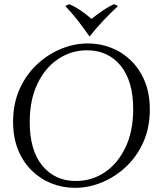

<svg xmlns="http://www.w3.org/2000/svg" viewBox="-20 -889 784 924"><path d="M403 -680Q462 -680 515.5 -659Q569 -638 611 -597Q653 -556 677 -497Q701 -438 701 -362Q701 -275 670 -205.5Q639 -136 587 -87Q535 -38 471 -11.5Q407 15 341 15Q282 15 228.5 -6Q175 -27 133 -68Q91 -109 67 -168Q43 -227 43 -303Q43 -390 74 -459.5Q105 -529 157 -578Q209 -627 273 -653.5Q337 -680 403 -680ZM345 -18Q422 -18 484.5 -60Q547 -102 584 -180Q621 -258 621 -364Q621 -499 560.5 -573Q500 -647 399 -647Q323 -647 260 -605Q197 -563 160 -485.5Q123 -408 123 -301Q123 -166 183.5 -92Q244 -18 345 -18ZM529 -869 548 -860Q477 -795 412 -715H410Q382 -755 353.5 -791.5Q325 -828 294 -860L313 -869Q339 -858 367 -839.5Q395 -821 420 -798Q449 -821 476.5 -839.5Q504 -858 529 -869Z"/></svg>

Font: Bona Nova
Style: Italic
Weight: 400
Italic angle: -4°
Designer: Mateusz Machalski
Foundry: Capitalics
Version: Version 4.001; ttfautohint (v1.8.3)